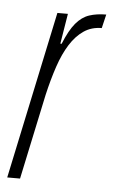

<svg xmlns="http://www.w3.org/2000/svg" viewBox="-45 -550 344 582"><g transform="rotate(5 127.0 -259.0)"><path d="M-1 0 107 -510H139L124 -418H128Q145 -460 163 -481.5Q181 -503 203.5 -510.5Q226 -518 255 -518L245 -476Q214 -476 190.5 -460Q167 -444 149 -415.5Q131 -387 117.5 -347Q104 -307 93 -259L38 0Z"/></g></svg>

Font: Saira UltraCondensed ExtraLight
Style: Italic
Weight: 250
Width: 1
Italic angle: -12°
Designer: Hector Gatti with collaboration of the Omnibus-Type team
Foundry: Omnibus-Type
Version: Version 1.101